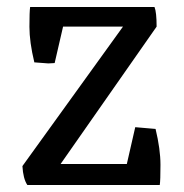

<svg xmlns="http://www.w3.org/2000/svg" viewBox="-20 -528 525 548"><path d="M424 -160Q438 -102 438 -57.5Q438 -13 436 0H58Q46 -18 44 -54L331 -452H160L136 -348Q121 -347 118 -347L78 -350Q64 -408 64 -451.5Q64 -495 66 -508H421Q427 -493 427 -452L153 -60H342L366 -165Z"/></svg>

Font: Inika
Style: Regular
Weight: 400
Designer: Constanza Artigas Preller
Foundry: Constanza Artigas Preller
Version: Version 1.001